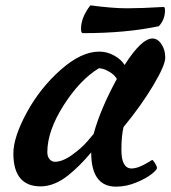

<svg xmlns="http://www.w3.org/2000/svg" viewBox="-20 -687 638 718"><path d="M574 -589Q452 -563 290 -563Q283 -563 283 -579Q283 -622 318 -667Q400 -656 455 -656Q510 -656 592 -661Q597 -661 597 -648Q597 -614 574 -589ZM417 -392Q407 -408 390 -418Q373 -428 362 -430L350 -432Q278 -388 217.5 -292.5Q157 -197 157 -118Q157 -101 165.5 -91.5Q174 -82 185 -82Q214 -82 250 -108Q286 -134 308 -160L330 -186Q355 -278 417 -392ZM321 -117Q320 -116 307 -101Q294 -86 276.5 -68.5Q259 -51 236 -32Q183 10 132 10Q81 10 55.5 -21Q30 -52 30 -113Q30 -174 80 -266Q130 -358 207 -426Q284 -494 351 -494Q381 -494 407.5 -479Q434 -464 446 -444Q509 -543 550 -543Q570 -543 584 -521.5Q598 -500 598 -471.5Q598 -443 553 -367.5Q508 -292 442 -212Q434 -179 434 -127Q434 -57 472 -57Q497 -57 536 -81L549 -89Q552 -89 559.5 -77Q567 -65 567 -58.5Q567 -52 547 -36Q527 -20 489.5 -4.5Q452 11 414 11Q321 11 321 -117Z"/></svg>

Font: Clara
Style: Regular
Weight: 400
Designer: Proyecto DEMO
Foundry: Proyecto DEMO
Version: Version 1.002